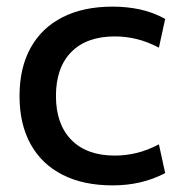

<svg xmlns="http://www.w3.org/2000/svg" viewBox="-20 -550 581 580"><path d="M320 10Q232 10 169 -22Q106 -54 72.5 -114.5Q39 -175 39 -260Q39 -345 72.5 -405.5Q106 -466 169 -498Q232 -530 320 -530Q364 -530 403 -521.5Q442 -513 479 -493L460 -406Q426 -424 393 -432Q360 -440 327 -440Q242 -440 195.5 -393Q149 -346 149 -260Q149 -175 195.5 -127.5Q242 -80 327 -80Q360 -80 393 -88Q426 -96 460 -114L479 -27Q442 -8 403 1Q364 10 320 10Z"/></svg>

Font: M PLUS 1 Thin Medium
Style: Regular
Weight: 500
Version: Version 1.001